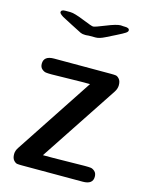

<svg xmlns="http://www.w3.org/2000/svg" viewBox="-106 -747 622 813"><g transform="rotate(15 205.5 -340.5)"><path d="M25.9 -38.1Q25.9 -53.2 36.1 -67.9L259.8 -407.2H222.2Q208 -407.2 157 -406Q106 -404.8 91.8 -404.8Q75.7 -404.8 66.9 -406Q58.1 -407.2 49.1 -415Q40 -422.9 40 -438Q40 -472.2 85 -472.2H335Q348.1 -472.2 355.5 -471.2Q362.8 -470.2 370.8 -461.2Q378.9 -452.1 378.9 -434.1Q378.9 -418.9 369.1 -403.8L145 -64.9H190.9Q213.9 -64.9 260 -65.9Q306.2 -66.9 328.1 -66.9Q345.2 -66.9 354 -65.9Q362.8 -64.9 371.8 -56.9Q380.9 -48.8 380.9 -33.2Q380.9 0 336.9 0H69.8Q56.6 0 49.3 -1Q42 -2 33.9 -11Q25.9 -20 25.9 -38.1ZM60.1 -668.9Q60.1 -680.2 78.1 -680.2H100.1Q118.2 -680.2 160.2 -663.1Q202.1 -646 209 -646Q216.8 -646 260 -663.6Q303.2 -681.2 321.3 -681.2Q324.2 -681.2 328.1 -680.7Q332 -680.2 335 -680.2H339.4Q359.4 -680.2 359.4 -668.9Q359.4 -663.1 350.3 -657Q341.3 -650.9 314 -637.2Q289.1 -625 272 -616.2Q248 -604 231.9 -604H202.1Q200.2 -604 196.3 -603.5Q192.4 -603 189.9 -603H186Q173.8 -603 166 -606.4Q158.2 -609.9 116.2 -631.8Q92.3 -645 76.2 -652.8Q60.1 -663.1 60.1 -668.9Z"/></g></svg>

Font: CMU Sans Serif Demi Condensed
Style: DemiCondensed
Weight: 600
Width: 3
Version: Version 0.7.0